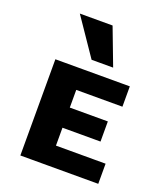

<svg xmlns="http://www.w3.org/2000/svg" viewBox="-132 -799 757 887"><g transform="rotate(20 246.5 -355.0)"><path d="M73 0V-473H212V0ZM123 0V-99H456V0ZM123 -187V-286H399V-187ZM123 -373V-473H439V-373ZM231 -528 107 -710H268L337 -528Z"/></g></svg>

Font: Ysabeau SC ExtraBold
Style: Regular
Weight: 800
Designer: Christian Thalmann (Catharsis Fonts)
Version: Version 2.001;gftools[0.9.30]; featfreeze: smcp